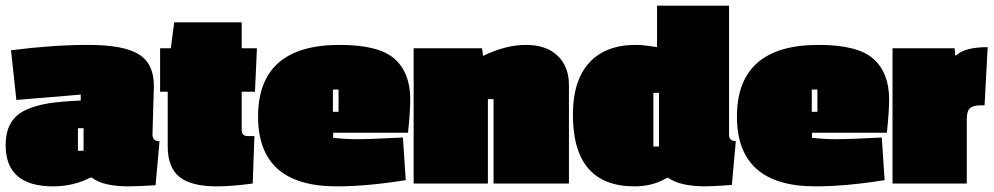

<svg xmlns="http://www.w3.org/2000/svg" viewBox="-20 -650 3520 680"><path d="M525 -346 520 -174Q520 -150 545 -150L531 6Q471 10 435 10Q345 10 305 -21H300Q240 10 168 10Q0 10 0 -136Q0 -227 70 -260Q107 -277 152 -284Q197 -291 266 -294V-315L38 -296L19 -472Q168 -491 292.5 -491Q417 -491 471 -458Q525 -425 525 -346ZM256 -196V-116H276V-196Z M748 10Q657 10 615.5 -23.5Q574 -57 574 -132V-325H547V-479H585L597 -571H836V-479H890L883 -325H836V-190Q836 -168 857 -168H881L875 0Q801 10 748 10Z M1433 -298Q1433 -255 1425 -180H1160V-162Q1203 -157 1246 -157Q1289 -157 1407 -163L1417 -12Q1280 10 1172 10Q894 10 894 -237Q894 -491 1183 -491Q1322 -491 1377.5 -441.5Q1433 -392 1433 -298ZM1179 -254V-333H1159V-254Z M1691 -452Q1771 -491 1843 -491Q1915 -491 1955 -452.5Q1995 -414 1995 -349V0H1728V-299H1708V0H1445V-479H1687Z M2479 10Q2389 10 2347 -20H2342Q2292 10 2227 10Q2009 10 2009 -244Q2009 -364 2066.5 -427.5Q2124 -491 2232 -491Q2259 -491 2307 -483V-630H2562V-173Q2562 -150 2586 -150L2572 5Q2505 10 2479 10ZM2314 -131V-321H2294V-131Z M3129 -298Q3129 -255 3121 -180H2856V-162Q2899 -157 2942 -157Q2985 -157 3103 -163L3113 -12Q2976 10 2868 10Q2590 10 2590 -237Q2590 -491 2879 -491Q3018 -491 3073.5 -441.5Q3129 -392 3129 -298ZM2875 -254V-333H2855V-254Z M3404 -228V0H3141V-479H3361L3363 -454H3367Q3397 -483 3478 -483L3467 -277H3455Q3427 -277 3415.5 -267Q3404 -257 3404 -228Z"/></svg>

Font: Passion One Black
Style: Regular
Weight: 900
Designer: Alejandro Lo Celso
Foundry: Fontstage
Version: Version 1.002